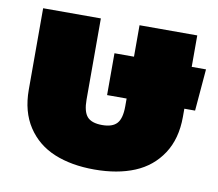

<svg xmlns="http://www.w3.org/2000/svg" viewBox="-66 -617 799 704"><g transform="rotate(10 333.5 -265.0)"><path d="M40 -236.8V-540H254.9V-237.8Q254.9 -193.4 271.2 -174.6Q287.6 -155.8 327.1 -155.8Q365.7 -155.8 382.3 -174.6Q398.9 -193.4 398.9 -237.8V-267.1H326.2V-422.9H398.9V-540H613.8V-422.9H667L653.8 -267.1H613.8V-236.8Q613.8 -155.3 576.9 -99.1Q540 -43 476.6 -16.6Q413.1 9.8 327.1 9.8Q241.2 9.8 177.5 -16.6Q113.8 -43 76.9 -99.1Q40 -155.3 40 -236.8Z"/></g></svg>

Font: Kanit ExtraBold
Style: Regular
Weight: 800
Designer: Katatrad Team
Foundry: CadsonDemak
Version: Version 1.000;PS 001.000;hotconv 1.0.88;makeotf.lib2.5.64775